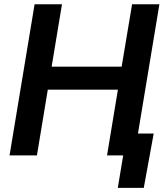

<svg xmlns="http://www.w3.org/2000/svg" viewBox="-20 -748 808 924"><path d="M25.9 0 146.5 -727.5H278.3L228.5 -427.2H565.4L615.7 -727.5H747.1L626.5 0H495.1L547.4 -316.4H210L157.7 0ZM546.9 156.2 572.8 0H532.2L549.3 -105.5H719.7L671.9 156.2Z"/></svg>

Font: Inter Semi Bold
Style: Italic
Weight: 600
Italic angle: -9.39999°
Designer: Rasmus Andersson
Foundry: rsms
Version: Version 4.000;git-3c8e0fc